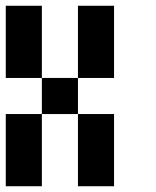

<svg xmlns="http://www.w3.org/2000/svg" viewBox="-20 -520 540 665"><path d="M125 -250H0V-500H125ZM250 -250V-500H375V-250ZM125 -125V-250H250V-125ZM375 125H250V-125H375ZM125 125H0V-125H125Z"/></svg>

Font: Tiny5
Style: Regular
Weight: 400
Designer: Stefan Schmidt
Foundry: Made with Bits'n'Picas by Kreative Software
Version: Version 1.002; ttfautohint (v1.8.4.7-5d5b)